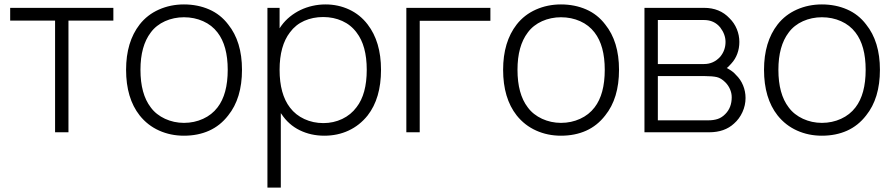

<svg xmlns="http://www.w3.org/2000/svg" viewBox="-20 -598 4040 868"><path d="M492.5 -505H289.5V0H229V-505H26V-562.5H492.5Z M611.5 -76Q550 -154 550 -282.5Q550 -408.5 611.5 -487.5Q646 -531.5 698.5 -554.8Q751 -578 811.5 -578Q873.5 -578 925.2 -555.5Q977 -533 1011.5 -487.5Q1074 -410 1074 -282.5Q1074 -153.5 1011.5 -76Q975.5 -29.5 925 -7Q874.5 15.5 811.5 15.5Q751 15.5 699.2 -7.8Q647.5 -31 611.5 -76ZM963.5 -451Q938 -484.5 898.2 -502.2Q858.5 -520 811.5 -520Q789 -520 767.2 -515.5Q745.5 -511 726 -502.2Q706.5 -493.5 690 -480.5Q673.5 -467.5 661.5 -451Q615 -390 615 -282.5Q615 -173 661.5 -112.5Q673.5 -96 690 -83Q706.5 -70 726 -61Q745.5 -52 767.2 -47.2Q789 -42.5 811.5 -42.5Q858 -42.5 898 -60.8Q938 -79 963.5 -112.5Q1009.5 -172 1009.5 -282.5Q1009.5 -391.5 963.5 -451Z M1702.5 -282.5Q1702.5 -153.5 1642 -76Q1606 -31 1556 -7.8Q1506 15.5 1446 15.5Q1385.5 15.5 1335 -9.2Q1284.5 -34 1252.5 -82.5L1249.5 -86.5V250H1189V-562.5H1244V-470L1252.5 -482.5Q1269 -505 1291 -522.8Q1313 -540.5 1338.5 -552.8Q1364 -565 1392.8 -571.5Q1421.5 -578 1451.5 -578Q1509 -578 1558.8 -554.8Q1608.5 -531.5 1642 -487.5Q1702.5 -409 1702.5 -282.5ZM1638 -282.5Q1638 -391.5 1592 -451Q1566.5 -485.5 1527.2 -503.2Q1488 -521 1441 -521Q1394.5 -521 1355.5 -503.8Q1316.5 -486.5 1291 -452Q1244 -391 1244 -282.5Q1244 -172.5 1291 -111.5Q1316.5 -78 1356 -59.8Q1395.5 -41.5 1442 -41.5Q1487.5 -41.5 1527 -60.2Q1566.5 -79 1592 -113.5Q1638 -172.5 1638 -282.5Z M2197 -504H1877.5V0H1817V-562.5H2197Z M2316 -76Q2254.5 -154 2254.5 -282.5Q2254.5 -408.5 2316 -487.5Q2350.5 -531.5 2403 -554.8Q2455.5 -578 2516 -578Q2578 -578 2629.8 -555.5Q2681.5 -533 2716 -487.5Q2778.5 -410 2778.5 -282.5Q2778.5 -153.5 2716 -76Q2680 -29.5 2629.5 -7Q2579 15.5 2516 15.5Q2455.5 15.5 2403.8 -7.8Q2352 -31 2316 -76ZM2668 -451Q2642.5 -484.5 2602.8 -502.2Q2563 -520 2516 -520Q2493.5 -520 2471.8 -515.5Q2450 -511 2430.5 -502.2Q2411 -493.5 2394.5 -480.5Q2378 -467.5 2366 -451Q2319.5 -390 2319.5 -282.5Q2319.5 -173 2366 -112.5Q2378 -96 2394.5 -83Q2411 -70 2430.5 -61Q2450 -52 2471.8 -47.2Q2493.5 -42.5 2516 -42.5Q2562.5 -42.5 2602.5 -60.8Q2642.5 -79 2668 -112.5Q2714 -172 2714 -282.5Q2714 -391.5 2668 -451Z M3163 -562.5Q3234 -562.5 3278 -515.5Q3299.5 -494.5 3311 -466.5Q3322.5 -438.5 3322.5 -408.5Q3322.5 -380 3313.2 -355Q3304 -330 3286 -310.5Q3279.5 -303.5 3274.5 -298.2Q3269.5 -293 3265.5 -290.5Q3293.5 -276 3307 -259.5Q3328 -239.5 3339.2 -212.2Q3350.5 -185 3350.5 -155Q3350.5 -122 3336.5 -91.2Q3322.5 -60.5 3298.5 -39.5Q3256 0 3186 0H2893.5V-562.5ZM2954 -308.5H3163Q3206 -308.5 3236 -341.5Q3260 -370.5 3260 -408.5Q3260 -442.5 3236 -474Q3208.5 -507.5 3163 -507.5H2954ZM2954 -54H3182Q3206 -54 3224.8 -60.2Q3243.5 -66.5 3259 -82.5Q3288 -111.5 3288 -158.5Q3288 -177 3280.2 -194.8Q3272.5 -212.5 3259 -226Q3240 -245 3220.5 -249.5Q3200 -254 3167.5 -254H2954Z M3495.5 -76Q3434 -154 3434 -282.5Q3434 -408.5 3495.5 -487.5Q3530 -531.5 3582.5 -554.8Q3635 -578 3695.5 -578Q3757.5 -578 3809.2 -555.5Q3861 -533 3895.5 -487.5Q3958 -410 3958 -282.5Q3958 -153.5 3895.5 -76Q3859.5 -29.5 3809 -7Q3758.5 15.5 3695.5 15.5Q3635 15.5 3583.2 -7.8Q3531.5 -31 3495.5 -76ZM3847.5 -451Q3822 -484.5 3782.2 -502.2Q3742.5 -520 3695.5 -520Q3673 -520 3651.2 -515.5Q3629.5 -511 3610 -502.2Q3590.5 -493.5 3574 -480.5Q3557.5 -467.5 3545.5 -451Q3499 -390 3499 -282.5Q3499 -173 3545.5 -112.5Q3557.5 -96 3574 -83Q3590.5 -70 3610 -61Q3629.5 -52 3651.2 -47.2Q3673 -42.5 3695.5 -42.5Q3742 -42.5 3782 -60.8Q3822 -79 3847.5 -112.5Q3893.5 -172 3893.5 -282.5Q3893.5 -391.5 3847.5 -451Z"/></svg>

Font: Russisch Sans Light
Style: Regular
Weight: 300
Designer: Michael Sharanda (font) & Cristiano Sobral (main changes)
Foundry: Michael Sharanda
Version: Version 2.00;September 8, 2020;FontCreator 13.0.0.2681 64-bi